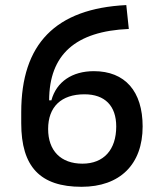

<svg xmlns="http://www.w3.org/2000/svg" viewBox="-20 -716 626 746"><path d="M296.9 9.8C445.8 9.8 534.2 -77.1 534.2 -224.6C534.2 -361.3 465.8 -439.5 344.7 -439.5C260.7 -439.5 199.2 -398.4 179.7 -326.2H170.9C171.4 -503.4 272.9 -594.7 480.5 -603.5L470.7 -696.3C195.3 -682.6 62.5 -544.9 62.5 -280.3V-237.3C62.5 -67.9 136.2 9.8 296.9 9.8ZM300.3 -80.1C216.3 -80.1 167 -130.4 167 -214.8C167 -300.8 217.8 -349.6 308.1 -349.6C387.7 -349.6 431.6 -304.7 431.6 -224.6C431.6 -133.8 382.8 -80.1 300.3 -80.1Z"/></svg>

Font: Cascadia Code PL
Style: Regular
Weight: 400
Monospace: yes
Designer: Aaron Bell
Foundry: Saja Typeworks
Version: Version 2404.023